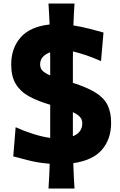

<svg xmlns="http://www.w3.org/2000/svg" viewBox="-20 -922 686 1096"><path d="M256.8 154.3Q259.3 117.2 261 82Q262.7 46.9 263.7 12.7Q196.8 7.3 144 -6.3Q91.3 -20 55.7 -29.3L69.3 -195.8Q116.2 -174.3 168.5 -157.7Q220.7 -141.1 266.6 -134.8Q266.6 -154.8 266.6 -175Q266.6 -195.3 266.6 -215.3V-324.2L262.7 -325.2Q193.4 -345.7 144.5 -372.8Q95.7 -399.9 69.8 -443.1Q43.9 -486.3 43.9 -554.2Q43.9 -646.5 97.7 -708.3Q151.4 -770 263.2 -782.2Q261.7 -811 260.3 -841.1Q258.8 -871.1 256.8 -901.9H405.3Q403.3 -869.6 401.6 -838.4Q399.9 -807.1 398.9 -776.9Q448.2 -769 494.6 -756.8Q541 -744.6 570.8 -736.3L556.6 -573.2Q510.7 -593.8 469.5 -607.4Q428.2 -621.1 396.5 -628.4Q396 -604.5 396 -580.6Q396 -556.6 396 -532.7V-449.2Q478 -422.9 525.9 -393.1Q573.7 -363.3 594 -322Q614.3 -280.8 614.3 -220.7Q614.3 -128.4 562.3 -67.6Q510.3 -6.8 398.4 9.3Q399.4 44.4 401.1 80.6Q402.8 116.7 405.3 154.3ZM209 -554.7Q209 -532.2 222.9 -518.1Q236.8 -503.9 266.6 -491.7V-532.7Q266.6 -555.7 266.6 -578.4Q266.6 -601.1 266.1 -623.5Q240.7 -614.3 224.9 -597.4Q209 -580.6 209 -554.7ZM396 -215.3Q396 -197.3 396 -179.7Q396 -162.1 396 -144.5Q421.4 -154.3 435.5 -172.6Q449.7 -190.9 449.7 -218.3Q449.7 -240.2 435.8 -255.1Q421.9 -270 396 -281.7Z"/></svg>

Font: Pinar-DS1-FD Bold
Style: Regular
Weight: 700
Designer: Amin Abedi
Version: Version 2.000